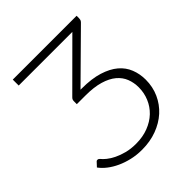

<svg xmlns="http://www.w3.org/2000/svg" viewBox="-196 -837 973 973"><g transform="rotate(-45 290.5 -350.5)"><path d="M508.5 -707.5V-690Q508.5 -684.5 507 -679Q505.5 -673.5 499.5 -667.5L257.5 -428.5H266.5Q337 -428.5 386.8 -413Q436.5 -397.5 467.8 -371Q499 -344.5 513.2 -308.2Q527.5 -272 527.5 -231Q527.5 -179.5 507.8 -135.8Q488 -92 453 -60.2Q418 -28.5 369.5 -10.5Q321 7.5 263.5 7.5Q225 7.5 190.5 -0.5Q156 -8.5 126.8 -22Q97.5 -35.5 74.8 -53.2Q52 -71 37.5 -91L57.5 -112.5Q60 -115.5 62.5 -116.2Q65 -117 66.5 -117Q70 -117 72.5 -116Q75 -115 79 -111Q87 -100.5 103.2 -87.2Q119.5 -74 143 -62.5Q166.5 -51 196.5 -43.2Q226.5 -35.5 262.5 -35.5Q312 -35.5 351.2 -50.8Q390.5 -66 418 -92.2Q445.5 -118.5 460.2 -153.8Q475 -189 475 -228.5Q475 -262 463.5 -291.5Q452 -321 425.8 -343Q399.5 -365 357.2 -377.5Q315 -390 253.5 -390H192.5V-410.5Q192.5 -416 194 -420.8Q195.5 -425.5 200.5 -430.5L435.5 -665H51V-707.5Z"/></g></svg>

Font: Lato Light
Style: Regular
Weight: 300
Designer: Lukasz Dziedzic
Foundry: tyPoland Lukasz Dziedzic
Version: Version 2.007; 2014-02-27